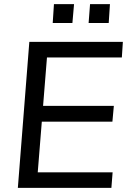

<svg xmlns="http://www.w3.org/2000/svg" viewBox="-20 -916 630 936"><path d="M67 0 123 -712H579L574 -636H209L164 -76H529L523 0ZM170 -323 176 -400H535L528 -323ZM419 -896H516L510 -804H412ZM243 -896H341L333 -804H237Z"/></svg>

Font: Muli Medium
Style: Italic
Weight: 500
Italic angle: -4.541°
Designer: Vernon Adams
Foundry: Vernon Adams
Version: Version 2.100; ttfautohint (v1.8.1.43-b0c9)